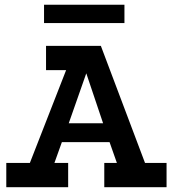

<svg xmlns="http://www.w3.org/2000/svg" viewBox="-20 -780 720 800"><path d="M6.2 0V-101.2H104.5L255.5 -487.8H171.8V-589H400.2L584.2 -101.2H674V0H414.5V-101.2H467L436.5 -187.8H237.8L206.8 -101.2H264V0ZM266.5 -266.5H409.5L339.5 -474.5ZM163.5 -760.2H498.5V-684H163.5Z"/></svg>

Font: Podkova VF Beta
Style: Regular
Weight: 400
Designer: Ilya Yudin
Foundry: Cyreal (www.cyreal.org)
Version: Version 2.100